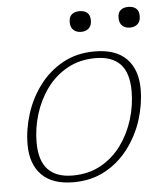

<svg xmlns="http://www.w3.org/2000/svg" viewBox="-51 -740 682 795"><g transform="rotate(-5 290.0 -342.0)"><path d="M356 -522Q444 -522 488.5 -476.8Q533 -431.5 533 -350.5Q533 -287 512.8 -223.2Q492.5 -159.5 453 -106.8Q413.5 -54 355.8 -22Q298 10 223.5 10Q135.5 10 91 -35.2Q46.5 -80.5 46.5 -161.5Q46.5 -225 66.8 -288.8Q87 -352.5 126.5 -405.2Q166 -458 223.8 -490Q281.5 -522 356 -522ZM221.5 -18Q288.5 -18 339.5 -46.5Q390.5 -75 425 -122.5Q459.5 -170 477.2 -228Q495 -286 495 -344.5Q495 -422 460 -458Q425 -494 358 -494Q291.5 -494 240.2 -465.5Q189 -437 154.5 -389.5Q120 -342 102.2 -284Q84.5 -226 84.5 -167.5Q84.5 -90.5 119.8 -54.2Q155 -18 221.5 -18ZM308.5 -607.5Q288.5 -607.5 276.5 -618.8Q264.5 -630 264.5 -651.5Q264.5 -673.5 276.5 -683.5Q288.5 -693.5 308.5 -693.5Q328.5 -693.5 340.5 -683.5Q352.5 -673.5 352.5 -651.5Q352.5 -630 340.5 -618.8Q328.5 -607.5 308.5 -607.5ZM511.5 -607.5Q491.5 -607.5 479.5 -618.8Q467.5 -630 467.5 -651.5Q467.5 -673.5 479.5 -683.5Q491.5 -693.5 511.5 -693.5Q531.5 -693.5 543.5 -683.5Q555.5 -673.5 555.5 -651.5Q555.5 -630 543.5 -618.8Q531.5 -607.5 511.5 -607.5Z"/></g></svg>

Font: Newsreader 6pt ExtraLight
Style: Italic
Weight: 275
Italic angle: -17°
Designer: Hugues Gentile
Foundry: Production Type
Version: Version 1.003; ttfautohint (v1.8.3)